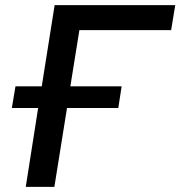

<svg xmlns="http://www.w3.org/2000/svg" viewBox="-20 -725 700 745"><path d="M80 0 128 -306H26L40 -390H142L192 -705H660L644 -608H288L253 -390H452L439 -306H240L191 0Z"/></svg>

Font: Nunito Sans 7pt SemiBold
Style: Italic
Weight: 600
Italic angle: -9°
Designer: Vernon Adams
Foundry: Vernon Adams
Version: Version 3.101;gftools[0.9.27]